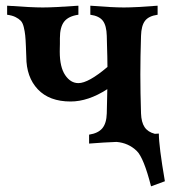

<svg xmlns="http://www.w3.org/2000/svg" viewBox="-20 -510 612 684"><path d="M421.4 -483.4Q461.9 -483.4 541.5 -489.7V-457.5Q509.8 -453.1 496.6 -435.8Q483.4 -418.5 482.4 -382.3Q480 -306.6 480 -244.1Q480 -181.6 482.4 -106Q483.4 -74.7 495.1 -57.1Q506.8 -39.6 531.7 -33.2L545.9 -34.2Q545.9 10.7 567.4 135.7L518.1 153.8Q492.2 52.2 467.3 27.8Q437.5 -1 395 -4.4Q352.5 -2.9 297.4 1.5V-30.3Q329.6 -35.2 344.5 -53Q359.4 -70.8 360.4 -106Q360.4 -115.2 361.3 -146.2Q362.3 -177.2 362.3 -192.4Q294.4 -148.4 231.4 -148.4Q155.8 -148.4 114.7 -191.9Q73.7 -235.4 73.7 -307.6Q73.7 -312 73 -325.4Q72.3 -338.9 72.3 -344.2Q71.3 -370.1 69.8 -384Q68.4 -397.9 64.7 -413.3Q61 -428.7 54 -436Q46.9 -443.4 35.2 -449.2Q23.4 -455.1 5.4 -457.5V-489.7Q93.3 -483.4 132.3 -483.4Q172.4 -483.4 259.3 -489.7V-457.5Q224.1 -452.6 208.7 -433.1Q193.4 -413.6 193.4 -374V-353.5Q193.4 -348.6 193.1 -339.4Q192.9 -330.1 192.9 -325.7Q192.9 -271 212.2 -242.4Q231.4 -213.9 259.3 -213.9Q294.9 -213.9 362.8 -271.5Q362.8 -287.1 362.3 -308.8Q361.8 -330.6 361.1 -353Q360.4 -375.5 360.4 -382.3Q359.4 -418.9 346.4 -436Q333.5 -453.1 301.8 -457.5V-489.7Q381.3 -483.4 421.4 -483.4Z"/></svg>

Font: Flanker
Style: Bold
Weight: 700
Designer: Flanker
Foundry: Flanker
Version: Version 2.021